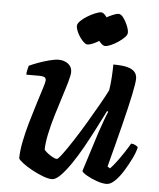

<svg xmlns="http://www.w3.org/2000/svg" viewBox="-52 -758 665 803"><g transform="rotate(5 281.0 -356.5)"><path d="M196 0Q180 0 156.5 -9Q133 -18 109.5 -31Q86 -44 70 -56.5Q54 -69 52 -75Q52 -105 60 -145.5Q68 -186 80.5 -229Q93 -272 105 -310.5Q117 -349 125.5 -375.5Q134 -402 134 -409Q134 -420 126 -423Q118 -426 106 -426H51Q51 -437 54 -448Q57 -459 58 -464Q73 -471 96 -479.5Q119 -488 142.5 -494Q166 -500 180 -500Q204 -500 220.5 -487.5Q237 -475 237 -453Q237 -441 229 -412.5Q221 -384 208.5 -345.5Q196 -307 183.5 -265Q171 -223 163 -185Q155 -147 155 -120Q165 -108 182.5 -97Q200 -86 209 -86Q214 -86 231.5 -109.5Q249 -133 273 -170Q297 -207 322 -249Q347 -291 368.5 -329Q390 -367 402 -391Q406 -414 408 -445Q410 -476 410 -500Q447 -500 468.5 -494.5Q490 -489 500 -477.5Q510 -466 510 -449Q510 -432 499.5 -381.5Q489 -331 469.5 -253Q450 -175 423 -73L434 -66Q445 -77 460 -97Q475 -117 489.5 -139Q504 -161 513 -177Q522 -177 531 -172.5Q540 -168 542 -163Q537 -142 523.5 -114.5Q510 -87 493.5 -60.5Q477 -34 459 -17Q441 0 425 0Q406 0 382.5 -8.5Q359 -17 341 -27.5Q323 -38 320 -45L373 -212Q383 -241 392 -266Q401 -291 406 -301L401 -304Q384 -270 363 -229Q342 -188 319.5 -147.5Q297 -107 274 -73.5Q251 -40 231 -20Q211 0 196 0ZM294 -574Q286 -574 273.5 -587.5Q261 -601 252.5 -618.5Q244 -636 244 -648Q244 -657 255.5 -668.5Q267 -680 283.5 -690Q300 -700 316 -706.5Q332 -713 340 -713Q350 -713 360.5 -699.5Q371 -686 378.5 -668Q386 -650 386 -638Q386 -629 375.5 -618.5Q365 -608 349.5 -597.5Q334 -587 319 -580.5Q304 -574 294 -574ZM368 -574Q360 -574 347.5 -587.5Q335 -601 326.5 -618.5Q318 -636 318 -648Q318 -657 329.5 -668.5Q341 -680 357.5 -690Q374 -700 390 -706.5Q406 -713 413 -713Q424 -713 434 -699.5Q444 -686 451.5 -668Q459 -650 459 -638Q459 -629 449 -618.5Q439 -608 423.5 -597.5Q408 -587 393 -580.5Q378 -574 368 -574Z"/></g></svg>

Font: Texturina Medium 12pt SemiBold
Style: Italic
Weight: 600
Italic angle: -11°
Version: Version 1.002